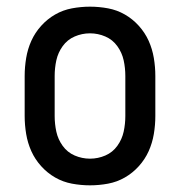

<svg xmlns="http://www.w3.org/2000/svg" viewBox="-20 -548 540 576"><path d="M250 8Q223 8 196 3Q169 -2 145.5 -15.5Q122 -29 103.5 -49.5Q85 -70 74 -94.5Q63 -119 58.5 -146Q54 -173 54 -200V-320Q54 -347 58.5 -374Q63 -401 74 -425.5Q85 -450 103.5 -470.5Q122 -491 145.5 -504.5Q169 -518 196 -523Q223 -528 250 -528Q277 -528 304 -523Q331 -518 354.5 -504.5Q378 -491 396.5 -470.5Q415 -450 426 -425.5Q437 -401 441.5 -374Q446 -347 446 -320V-200Q446 -173 441.5 -146Q437 -119 426 -94.5Q415 -70 396.5 -49.5Q378 -29 354.5 -15.5Q331 -2 304 3Q277 8 250 8ZM250 -72Q274 -72 296 -81.5Q318 -91 332 -110.5Q346 -130 351 -153Q356 -176 356 -200V-320Q356 -344 351 -367Q346 -390 332 -409.5Q318 -429 296 -438.5Q274 -448 250 -448Q226 -448 204 -438.5Q182 -429 168 -409.5Q154 -390 149 -367Q144 -344 144 -320V-200Q144 -176 149 -153Q154 -130 168 -110.5Q182 -91 204 -81.5Q226 -72 250 -72Z"/></svg>

Font: Iosevka SS18 Medium
Style: Regular
Weight: 500
Monospace: yes
Designer: Belleve Invis
Foundry: Belleve Invis
Version: Version 25.1.1; ttfautohint (v1.8.4)